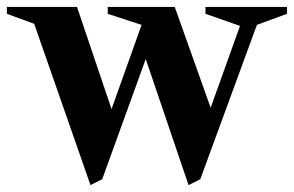

<svg xmlns="http://www.w3.org/2000/svg" viewBox="-71 -520 851 556"><path d="M191 16 28 -451 -51 -480V-500H152L252 -204L339 -448L241 -480V-500H435L539 -208L624 -445L524 -480V-500H760V-480L673 -448L509 -1L475 16L351 -349L225 -1Z"/></svg>

Font: Wittgenstein
Style: Bold
Weight: 700
Designer: Jörg Drees
Foundry: Jörg Drees
Version: Version 1.303; ttfautohint (v1.8.4.7-5d5b)